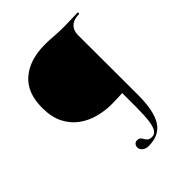

<svg xmlns="http://www.w3.org/2000/svg" viewBox="-226 -760 1085 1085"><g transform="rotate(-45 317.0 -217.5)"><path d="M327 193Q305 193 290.5 181Q276 169 276 154Q276 140 283.5 131.5Q291 123 303 123Q319 123 325.5 130Q332 137 337 146.5Q342 156 350.5 163Q359 170 378 170Q398 170 410 152Q422 134 427.5 94.5Q433 55 433 -8V-125Q413 -124 392 -123Q371 -122 345 -122Q294 -122 242.5 -135.5Q191 -149 148.5 -179.5Q106 -210 80 -260.5Q54 -311 54 -386Q54 -507 125.5 -567.5Q197 -628 318 -628Q352 -628 387.5 -625Q423 -622 467 -622Q495 -622 523.5 -623.5Q552 -625 577 -625Q579 -625 579 -619Q579 -613 577 -613Q534 -613 511 -592Q488 -571 488 -532L489 -55Q489 74 451 133.5Q413 193 327 193Z"/></g></svg>

Font: Cormorant Infant Light Light
Style: Regular
Weight: 300
Version: Version 4.001